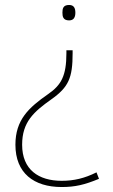

<svg xmlns="http://www.w3.org/2000/svg" viewBox="-20 -560 453 772"><path d="M283 -509C283 -526 278 -540 258 -540C234 -540 231 -526 231 -509C231 -493 234 -478 258 -478C278 -478 283 -493 283 -509ZM272 -346V-358H247V-346C247 -255 226 -218 174 -182C95 -127 42 -78 42 22C42 136 116 192 228 192C282 192 320 183 378 159L368 133C320 157 277 167 228 167C135 167 69 122 69 22C69 -69 115 -110 187 -161C256 -210 272 -247 272 -346Z"/></svg>

Font: Noto Sans Gurmukhi UI Thin
Style: Regular
Weight: 100
Designer: Jelle Bosma - Monotype Design Team
Foundry: Monotype Imaging Inc.
Version: Version 2.004